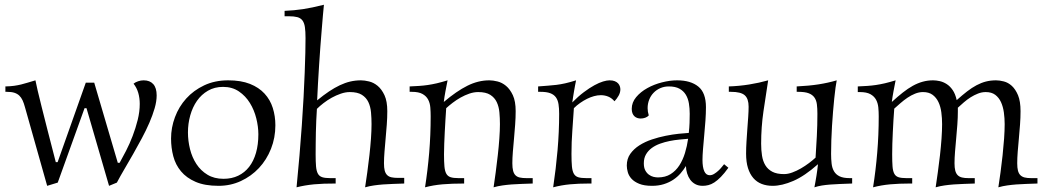

<svg xmlns="http://www.w3.org/2000/svg" viewBox="-20 -779 4437 815"><path d="M85.9 -324.2Q81.5 -340.8 75.9 -353Q70.3 -365.2 61.8 -373.3Q53.2 -381.3 40.8 -385.3Q28.3 -389.2 9.8 -389.2H2.9V-412.1Q24.4 -412.6 40 -414.8Q55.7 -417 69.6 -420.4Q83.5 -423.8 97.7 -428.2Q111.8 -432.6 130.4 -438Q133.8 -420.4 140.1 -393.6Q146.5 -366.7 156.7 -325.7Q167 -284.7 181.6 -227.3Q196.3 -169.9 216.8 -90.8H224.6L344.2 -428.2H379.9L480 -87.9H487.8Q500 -109.4 515.1 -138.9Q530.3 -168.5 543 -201.7Q555.7 -234.9 564.5 -270Q573.2 -305.2 573.2 -337.9Q573.2 -362.8 566.9 -384.8Q560.5 -406.7 546.9 -423.8Q554.7 -430.2 566.4 -434.1Q578.1 -438 589.8 -438Q616.2 -438 630.6 -421.9Q645 -405.8 645 -374Q645 -349.1 636.5 -319.6Q627.9 -290 614 -257.8Q600.1 -225.6 582 -191.9Q564 -158.2 545.2 -125.2Q526.4 -92.3 508.3 -61.5Q490.2 -30.8 476.1 -3.9L442.9 9.8L347.2 -319.8H338.9L225.1 -3.9L180.2 9.8Z M926.8 -410.2Q890.6 -410.2 862.8 -394Q835 -377.9 816.2 -351.1Q797.4 -324.2 787.6 -289.3Q777.8 -254.4 777.8 -216.8Q777.8 -181.2 786.6 -146Q795.4 -110.8 813.7 -82.8Q832 -54.7 860.6 -37.4Q889.2 -20 928.7 -20Q963.9 -20 991.2 -33.2Q1018.6 -46.4 1037.6 -70.8Q1056.6 -95.2 1066.7 -130.4Q1076.7 -165.5 1076.7 -209Q1076.7 -241.2 1067.9 -276.6Q1059.1 -312 1040.8 -341.8Q1022.5 -371.6 994.1 -390.9Q965.8 -410.2 926.8 -410.2ZM706.1 -190.9Q706.1 -237.3 722.7 -281.7Q739.3 -326.2 770.5 -360.8Q801.8 -395.5 846.7 -416.7Q891.6 -438 948.7 -438Q1002.9 -438 1041 -422.9Q1079.1 -407.7 1103 -381.6Q1127 -355.5 1137.9 -320.8Q1148.9 -286.1 1148.9 -247.1Q1148.9 -194.3 1130.4 -147.5Q1111.8 -100.6 1079.1 -65.7Q1046.4 -30.8 1002.4 -10.5Q958.5 9.8 907.7 9.8Q849.1 9.8 810.3 -7.1Q771.5 -23.9 748.3 -51.8Q725.1 -79.6 715.6 -115.7Q706.1 -151.9 706.1 -190.9Z M1276.9 -617.2Q1276.9 -646 1274.2 -664.1Q1271.5 -682.1 1263.7 -692.4Q1255.9 -702.6 1241.9 -706.3Q1228 -710 1206.1 -710H1188V-732.9Q1209.5 -733.9 1228 -735.6Q1246.6 -737.3 1265.9 -740.2Q1285.2 -743.2 1306.6 -747.6Q1328.1 -752 1355 -758.8Q1353 -740.2 1350.6 -712.4Q1348.1 -684.6 1345.5 -650.9Q1342.8 -617.2 1339.8 -579.1Q1336.9 -541 1334.5 -502.2Q1332 -463.4 1329.8 -425Q1327.6 -386.7 1326.2 -353Q1353 -375 1376.7 -390.9Q1400.4 -406.7 1422.6 -417.2Q1444.8 -427.7 1466.8 -432.9Q1488.8 -438 1512.2 -438Q1527.3 -438 1546.6 -433.3Q1565.9 -428.7 1583 -414.6Q1600.1 -400.4 1612.1 -374.8Q1624 -349.1 1624 -307.1Q1624 -279.8 1621.8 -250Q1619.6 -220.2 1616.9 -191.2Q1614.3 -162.1 1612.1 -135Q1609.9 -107.9 1609.9 -85.9Q1609.9 -66.9 1613 -54.9Q1616.2 -43 1623.3 -35.9Q1630.4 -28.8 1641.6 -26.4Q1652.8 -23.9 1668.9 -23.9H1695.8V0Q1670.4 1 1648.4 1.7Q1626.5 2.4 1606.4 3.9Q1586.4 5.4 1567.6 8.1Q1548.8 10.7 1529.8 16.1Q1534.2 -12.2 1539.1 -47.9Q1543.9 -83.5 1548.1 -119.9Q1552.2 -156.2 1554.7 -190.9Q1557.1 -225.6 1557.1 -252Q1557.1 -277.3 1554.9 -301.8Q1552.7 -326.2 1543.7 -345.5Q1534.7 -364.7 1516.1 -376.5Q1497.6 -388.2 1464.8 -388.2Q1446.3 -388.2 1426.5 -381.3Q1406.7 -374.5 1388.2 -364.3Q1369.6 -354 1353.3 -341.3Q1336.9 -328.6 1325.2 -316.9Q1323.7 -293.5 1322.5 -267.8Q1321.3 -242.2 1320.8 -217Q1320.3 -191.9 1320.1 -168.2Q1319.8 -144.5 1319.8 -124Q1319.8 -92.3 1321.5 -72.8Q1323.2 -53.2 1329.3 -42Q1335.4 -30.8 1347.7 -26.9Q1359.9 -22.9 1380.9 -22.9H1404.8V0Q1378.4 0 1356 0.7Q1333.5 1.5 1313.2 3.4Q1293 5.4 1274.7 8.5Q1256.3 11.7 1238.8 16.1Q1245.6 -51.8 1251.2 -118.4Q1256.8 -185.1 1261.2 -247.3Q1265.6 -309.6 1268.6 -366Q1271.5 -422.4 1273.4 -470.2Q1275.4 -518.1 1276.1 -555.4Q1276.9 -592.8 1276.9 -617.2Z M2241.2 0Q2215.3 1 2193.4 1.7Q2171.4 2.4 2151.6 3.9Q2131.8 5.4 2113 8.1Q2094.2 10.7 2075.2 16.1Q2079.6 -12.2 2084.2 -47.9Q2088.9 -83.5 2093 -119.9Q2097.2 -156.2 2099.6 -190.9Q2102.1 -225.6 2102.1 -252Q2102.1 -277.3 2099.9 -301.8Q2097.7 -326.2 2088.6 -345.5Q2079.6 -364.7 2061 -376.5Q2042.5 -388.2 2009.8 -388.2Q1991.2 -388.2 1972.2 -381.6Q1953.1 -375 1935.3 -365Q1917.5 -355 1901.6 -342.8Q1885.7 -330.6 1874 -319.8Q1872.6 -296.4 1870.8 -270.3Q1869.1 -244.1 1867.9 -218.5Q1866.7 -192.9 1865.7 -168.7Q1864.7 -144.5 1864.7 -124Q1864.7 -92.3 1866.5 -72.8Q1868.2 -53.2 1874.3 -42Q1880.4 -30.8 1892.6 -26.9Q1904.8 -22.9 1925.8 -22.9H1950.2V0Q1897.5 0 1858.4 3.4Q1819.3 6.8 1784.2 16.1Q1795.4 -55.2 1801.8 -130.6Q1808.1 -206.1 1808.1 -285.2Q1808.1 -304.2 1806.6 -322.8Q1805.2 -341.3 1797.4 -356.2Q1789.6 -371.1 1773.4 -380.1Q1757.3 -389.2 1728 -389.2H1718.8V-412.1Q1740.7 -413.1 1759.3 -414.3Q1777.8 -415.5 1796.1 -418.2Q1814.5 -420.9 1834.5 -425.5Q1854.5 -430.2 1879.9 -438Q1875.5 -416 1870.8 -391.4Q1866.2 -366.7 1863.8 -346.2Q1918 -392.1 1963.9 -415Q2009.8 -438 2057.1 -438Q2072.3 -438 2091.6 -433.3Q2110.8 -428.7 2127.9 -414.6Q2145 -400.4 2157 -374.8Q2168.9 -349.1 2168.9 -307.1Q2168.9 -279.8 2166.7 -250Q2164.6 -220.2 2161.9 -191.2Q2159.2 -162.1 2157 -135Q2154.8 -107.9 2154.8 -85.9Q2154.8 -66.4 2158 -54.2Q2161.1 -42 2168.2 -34.9Q2175.3 -27.8 2186.8 -25.4Q2198.2 -22.9 2214.8 -22.9H2241.2Z M2425.3 -438Q2423.3 -428.7 2421.1 -416.7Q2418.9 -404.8 2416.7 -392.1Q2414.6 -379.4 2412.6 -366.9Q2410.6 -354.5 2409.2 -344.2Q2434.6 -370.1 2458.5 -387.9Q2482.4 -405.8 2502.9 -417Q2523.4 -428.2 2539.8 -433.1Q2556.2 -438 2567.4 -438Q2581.1 -438 2589.8 -434.3Q2598.6 -430.7 2603.8 -425Q2608.9 -419.4 2611.1 -412.6Q2613.3 -405.8 2613.3 -399.9Q2613.3 -385.7 2605.7 -372.6Q2598.1 -359.4 2588.4 -349.1Q2576.2 -363.3 2561.5 -369.1Q2546.9 -375 2530.3 -375Q2516.1 -375 2501.2 -370.8Q2486.3 -366.7 2471.7 -359.4Q2457 -352.1 2442.6 -342Q2428.2 -332 2416 -319.8Q2413.1 -270.5 2409.4 -223.6Q2405.8 -176.8 2405.8 -126Q2405.8 -92.8 2407.7 -72.5Q2409.7 -52.2 2416 -41.3Q2422.4 -30.3 2434.8 -26.6Q2447.3 -22.9 2468.8 -22.9H2490.7V0H2481.4Q2435.5 0 2399.4 3.4Q2363.3 6.8 2328.1 16.1Q2339.8 -62.5 2346.7 -141.4Q2353.5 -220.2 2353.5 -295.9Q2353.5 -319.3 2350.8 -336.7Q2348.1 -354 2339.8 -365.7Q2331.5 -377.4 2315.9 -383.3Q2300.3 -389.2 2274.9 -389.2H2264.2V-412.1Q2287.6 -414.1 2305.7 -415.3Q2323.7 -416.5 2341.6 -418.7Q2359.4 -420.9 2379.2 -425.3Q2398.9 -429.7 2425.3 -438Z M2640.6 -76.2Q2640.6 -105 2655.5 -126Q2670.4 -147 2694.1 -162.1Q2717.8 -177.2 2747.1 -187Q2776.4 -196.8 2805.7 -202.6Q2835 -208.5 2861.1 -211.2Q2887.2 -213.9 2903.8 -214.8Q2906.2 -236.8 2907 -257.3Q2907.7 -277.8 2907.7 -295.9Q2907.7 -318.8 2904.3 -339.8Q2900.9 -360.8 2891.1 -377Q2881.3 -393.1 2864 -402.6Q2846.7 -412.1 2818.8 -412.1Q2799.3 -412.1 2782.7 -404.8Q2766.1 -397.5 2754.2 -385Q2742.2 -372.6 2735.6 -355.7Q2729 -338.9 2729 -319.8Q2729 -312.5 2730.2 -304.9Q2731.4 -297.4 2733.9 -289.1Q2728.5 -282.7 2719 -279.3Q2709.5 -275.9 2699.7 -275.9Q2692.4 -275.9 2685.5 -278.1Q2678.7 -280.3 2673.3 -285.2Q2668 -290 2664.8 -297.9Q2661.6 -305.7 2661.6 -316.9Q2661.6 -344.2 2680.4 -366.7Q2699.2 -389.2 2727.8 -405Q2756.3 -420.9 2790 -429.4Q2823.7 -438 2854 -438Q2911.6 -438 2944.1 -411.6Q2976.6 -385.3 2976.6 -324.2Q2976.6 -297.9 2974.4 -266.4Q2972.2 -234.9 2969.2 -204.1Q2966.3 -173.3 2964.1 -145.8Q2961.9 -118.2 2961.9 -100.1Q2961.9 -69.3 2969.5 -52.2Q2977.1 -35.2 2992.7 -35.2Q3002 -35.2 3011.2 -40.8Q3020.5 -46.4 3028.8 -54Q3037.1 -61.5 3043.5 -69.6Q3049.8 -77.6 3053.7 -82L3071.8 -66.9Q3054.7 -43 3040 -28.1Q3025.4 -13.2 3012.2 -4.6Q2999 3.9 2986.8 6.8Q2974.6 9.8 2962.9 9.8Q2944.8 9.8 2931.6 2.7Q2918.5 -4.4 2909.9 -16.1Q2901.4 -27.8 2896.7 -43Q2892.1 -58.1 2891.6 -74.2Q2881.8 -58.1 2868.7 -43Q2855.5 -27.8 2837.9 -16.1Q2820.3 -4.4 2797.9 2.7Q2775.4 9.8 2747.6 9.8Q2714.4 9.8 2693.4 1.2Q2672.4 -7.3 2660.6 -20.3Q2648.9 -33.2 2644.8 -48.3Q2640.6 -63.5 2640.6 -76.2ZM2772.9 -25.9Q2804.2 -25.9 2826.4 -39.8Q2848.6 -53.7 2863.5 -76.7Q2878.4 -99.6 2887.5 -129.2Q2896.5 -158.7 2900.9 -189.9Q2884.3 -188.5 2863.8 -186.5Q2843.3 -184.6 2822.5 -180.4Q2801.8 -176.3 2782 -169.2Q2762.2 -162.1 2746.8 -150.9Q2731.4 -139.6 2722.2 -123.8Q2712.9 -107.9 2712.9 -85.9Q2712.9 -67.4 2719 -55.9Q2725.1 -44.4 2734.4 -37.6Q2743.7 -30.8 2753.9 -28.3Q2764.2 -25.9 2772.9 -25.9Z M3073.7 -412.1Q3117.7 -413.6 3160.2 -420.4Q3202.6 -427.2 3240.7 -438Q3230.5 -373 3220.7 -306.2Q3210.9 -239.3 3210.9 -168.9Q3210.9 -141.6 3214.6 -118.2Q3218.3 -94.7 3228.8 -77.4Q3239.3 -60.1 3258.3 -50Q3277.3 -40 3308.1 -40Q3324.7 -40 3343.3 -46.9Q3361.8 -53.7 3379.9 -64.2Q3397.9 -74.7 3414.1 -86.9Q3430.2 -99.1 3441.9 -109.9Q3444.8 -155.3 3447.3 -201.2Q3449.7 -247.1 3449.7 -295.9Q3449.7 -318.8 3447.5 -336.2Q3445.3 -353.5 3437 -365.2Q3428.7 -377 3412.8 -383.1Q3397 -389.2 3369.1 -389.2H3361.8V-412.1Q3414.1 -414.6 3454.6 -420.9Q3495.1 -427.2 3531.7 -438Q3529.3 -426.8 3526.6 -406.7Q3523.9 -386.7 3521.2 -360.8Q3518.6 -335 3516.1 -305.2Q3513.7 -275.4 3511.7 -244.4Q3509.8 -213.4 3508.8 -183.1Q3507.8 -152.8 3507.8 -126Q3507.8 -103.5 3510 -84.5Q3512.2 -65.4 3520.3 -51.8Q3528.3 -38.1 3543.9 -30.5Q3559.6 -22.9 3586.9 -22.9H3597.2V0Q3568.4 1 3545.4 2Q3522.5 2.9 3503.4 4.4Q3484.4 5.9 3468.3 8.5Q3452.1 11.2 3437 16.1Q3439 5.4 3441.4 -7.6Q3443.8 -20.5 3445.8 -33.7Q3447.8 -46.9 3449.5 -59.3Q3451.2 -71.8 3452.1 -82Q3395.5 -31.7 3347.4 -11Q3299.3 9.8 3259.8 9.8Q3233.9 9.8 3213.1 1.7Q3192.4 -6.3 3177.7 -23.2Q3163.1 -40 3155 -65.7Q3147 -91.3 3147 -127Q3147 -150.9 3148.7 -178Q3150.4 -205.1 3152.3 -231.7Q3154.3 -258.3 3156 -282.7Q3157.7 -307.1 3157.7 -326.2Q3157.7 -359.9 3141.4 -374.5Q3125 -389.2 3083 -389.2H3073.7Z M4383.8 0Q4358.4 1 4336.4 1.7Q4314.5 2.4 4294.4 3.9Q4274.4 5.4 4255.6 8.1Q4236.8 10.7 4217.8 16.1Q4222.2 -12.2 4227.1 -47.9Q4231.9 -83.5 4235.8 -119.9Q4239.7 -156.2 4242.2 -190.9Q4244.6 -225.6 4244.6 -252Q4244.6 -277.3 4241.2 -301.8Q4237.8 -326.2 4229 -345.5Q4220.2 -364.7 4204.6 -376.5Q4189 -388.2 4164.1 -388.2Q4147.5 -388.2 4131.3 -381.8Q4115.2 -375.5 4100.1 -366Q4085 -356.4 4071.3 -344.5Q4057.6 -332.5 4045.9 -321.8V-307.1Q4045.9 -279.8 4043.7 -250Q4041.5 -220.2 4038.8 -191.2Q4036.1 -162.1 4033.9 -135Q4031.7 -107.9 4031.7 -85.9Q4031.7 -66.9 4034.9 -54.7Q4038.1 -42.5 4045.2 -35.4Q4052.2 -28.3 4063.5 -25.6Q4074.7 -22.9 4090.8 -22.9H4117.7V0Q4092.3 1 4070.3 1.7Q4048.3 2.4 4028.3 3.9Q4008.3 5.4 3989.5 8.1Q3970.7 10.7 3951.7 16.1Q3956.1 -12.2 3960.9 -47.9Q3965.8 -83.5 3970 -119.9Q3974.1 -156.2 3976.6 -190.9Q3979 -225.6 3979 -252Q3979 -277.3 3975.8 -301.8Q3972.7 -326.2 3963.6 -345.5Q3954.6 -364.7 3938.7 -376.5Q3922.9 -388.2 3897.9 -388.2Q3880.9 -388.2 3864 -381.3Q3847.2 -374.5 3831.8 -364Q3816.4 -353.5 3802.2 -341.1Q3788.1 -328.6 3775.9 -317.9Q3773.9 -294.4 3772.5 -268.8Q3771 -243.2 3769.8 -217.8Q3768.6 -192.4 3767.8 -168.5Q3767.1 -144.5 3767.1 -124Q3767.1 -92.3 3768.6 -72.8Q3770 -53.2 3775.9 -42Q3781.7 -30.8 3793.7 -26.9Q3805.7 -22.9 3826.7 -22.9H3852.1V0H3842.8Q3796.9 0 3759 3.4Q3721.2 6.8 3686 16.1Q3697.3 -55.2 3703.6 -130.6Q3710 -206.1 3710 -285.2Q3710 -304.2 3708.3 -322.8Q3706.5 -341.3 3698.7 -355.7Q3690.9 -370.1 3674.8 -379.2Q3658.7 -388.2 3629.9 -388.2H3621.1V-412.1Q3643.1 -413.1 3661.4 -414.3Q3679.7 -415.5 3698 -418.2Q3716.3 -420.9 3736.3 -425.5Q3756.3 -430.2 3781.7 -438Q3777.3 -416 3772.7 -391.4Q3768.1 -366.7 3765.6 -346.2Q3790.5 -369.1 3812.3 -386.2Q3834 -403.3 3854.7 -414.8Q3875.5 -426.3 3896.5 -432.1Q3917.5 -438 3940.9 -438Q3954.1 -438 3969.2 -434.6Q3984.4 -431.2 3998.5 -422.1Q4012.7 -413.1 4023.9 -396.7Q4035.2 -380.4 4041 -354Q4064.5 -375 4085 -390.9Q4105.5 -406.7 4125.2 -417.2Q4145 -427.7 4165 -432.9Q4185.1 -438 4208 -438Q4223.1 -438 4241.2 -433.3Q4259.3 -428.7 4274.9 -414.6Q4290.5 -400.4 4301.3 -374.8Q4312 -349.1 4312 -307.1Q4312 -279.8 4309.8 -250Q4307.6 -220.2 4304.9 -191.2Q4302.2 -162.1 4300 -135Q4297.9 -107.9 4297.9 -85.9Q4297.9 -66.9 4301 -54.7Q4304.2 -42.5 4311.3 -35.4Q4318.4 -28.3 4329.6 -25.6Q4340.8 -22.9 4356.9 -22.9H4383.8Z"/></svg>

Font: Simonetta
Style: Regular
Weight: 400
Version: Version 1.004